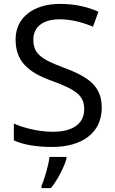

<svg xmlns="http://www.w3.org/2000/svg" viewBox="-20 -744 589 985"><path d="M502 -191C502 -303 433 -350 307 -397C191 -440 151 -469 151 -541C151 -603 197 -645 286 -645C348 -645 407 -628 457 -607L485 -684C431 -708 366 -724 288 -724C153 -724 60 -655 60 -542C60 -431 122 -374 244 -330C373 -283 412 -253 412 -183C412 -112 357 -68 251 -68C175 -68 99 -89 51 -110V-24C96 -2 167 10 247 10C403 10 502 -64 502 -191ZM321 70V61H234C229 104 208 176 193 209V221H241C277 178 312 106 321 70Z"/></svg>

Font: Noto Sans Gurmukhi UI
Style: Regular
Weight: 400
Designer: Jelle Bosma - Monotype Design Team
Foundry: Monotype Imaging Inc.
Version: Version 2.004